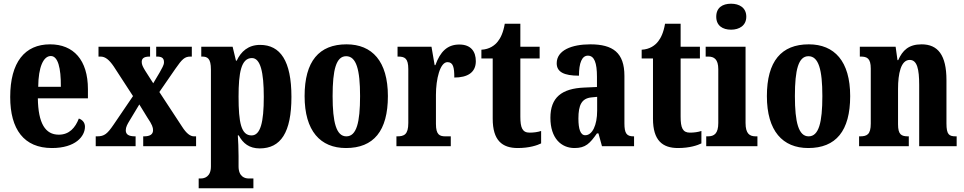

<svg xmlns="http://www.w3.org/2000/svg" viewBox="-20 -788 5197 1035"><path d="M260 10C387 10 438 -53 438 -105C438 -128 423 -143 405 -149C386 -100 354 -62 297 -62C224 -62 186 -123 184 -258H454V-307C454 -465 376 -549 250 -549C114 -549 35 -453 35 -265C35 -91 109 10 260 10ZM308 -320H186C187 -427 214 -486 254 -486C292 -486 309 -423 308 -320Z M496 0H711V-53H709C672 -53 658 -64 658 -86C658 -103 667 -119 678 -137L731 -225L774 -155C801 -115 805 -101 805 -86C805 -64 789 -53 756 -53H752V0H1037V-53H1026C1006 -53 985 -68 961 -106L839 -292L926 -418C962 -470 976 -483 1007 -483H1014V-536H822V-483H826C849 -483 864 -477 864 -453C864 -435 852 -420 841 -398L806 -339L762 -408C750 -428 744 -440 744 -454C744 -470 752 -483 786 -483H789V-536H511V-483H522C548 -483 569 -465 593 -430L697 -270L593 -117C559 -67 543 -53 504 -53H496Z M1051 227H1346V174H1319C1302 174 1266 166 1266 109V53C1266 11 1264 -27 1262 -58H1267C1290 -15 1324 12 1380 12C1493 12 1551 -73 1551 -266C1551 -460 1491 -546 1382 -546C1318 -546 1279 -510 1256 -461H1252L1234 -536H1065V-483H1069C1098 -483 1117 -474 1117 -413V109C1117 166 1081 174 1063 174H1051ZM1336 -58C1280 -58 1266 -127 1266 -267C1266 -396 1280 -475 1338 -475C1384 -475 1402 -399 1402 -266C1402 -128 1384 -58 1336 -58Z M1845 10C1994 10 2071 -82 2071 -270C2071 -458 1986 -549 1848 -549C1700 -549 1622 -458 1622 -270C1622 -82 1707 10 1845 10ZM1847 -53C1793 -53 1773 -128 1773 -270C1773 -412 1792 -485 1846 -485C1901 -485 1921 -412 1921 -270C1921 -128 1902 -53 1847 -53Z M2117 0H2410V-53H2382C2350 -53 2330 -61 2330 -120V-277C2330 -361 2352 -453 2392 -453C2423 -453 2429 -425 2429 -370C2500 -370 2545 -397 2545 -458C2545 -510 2519 -548 2456 -548C2391 -548 2353 -509 2327 -437H2323L2306 -536H2123V-483H2126C2162 -483 2181 -474 2181 -415V-125C2181 -62 2158 -53 2121 -53H2117Z M2771 10C2834 10 2877 -5 2897 -15V-82C2879 -76 2857 -73 2835 -73C2796 -73 2785 -99 2785 -159V-473H2889V-536H2785V-660H2701C2693 -613 2679 -584 2664 -565C2648 -544 2619 -522 2575 -520V-473H2636V-148C2636 -31 2687 10 2771 10Z M3077 10C3137 10 3160 -15 3198 -69H3206L3225 0H3398V-53H3395C3358 -53 3346 -69 3346 -123V-379C3346 -504 3284 -549 3162 -549C3062 -549 2981 -517 2981 -447C2981 -400 3020 -380 3101 -380C3101 -449 3117 -488 3149 -488C3184 -488 3198 -449 3198 -374V-319L3130 -316C3007 -311 2947 -262 2947 -153C2947 -42 3006 10 3077 10ZM3135 -59C3109 -59 3098 -92 3098 -149C3098 -221 3115 -258 3169 -263L3199 -266V-191C3199 -113 3173 -59 3135 -59Z M3635 10C3698 10 3741 -5 3761 -15V-82C3743 -76 3721 -73 3699 -73C3660 -73 3649 -99 3649 -159V-473H3753V-536H3649V-660H3565C3557 -613 3543 -584 3528 -565C3512 -544 3483 -522 3439 -520V-473H3500V-148C3500 -31 3551 10 3635 10Z M3921 -628C3965 -628 4003 -650 4003 -698C4003 -747 3965 -768 3921 -768C3875 -768 3841 -747 3841 -698C3841 -650 3875 -628 3921 -628ZM3787 0H4063V-53H4054C4021 -53 3999 -67 3999 -125V-536H3784V-483H3798C3829 -483 3852 -469 3852 -415V-125C3852 -68 3830 -53 3796 -53H3787Z M4337 10C4486 10 4563 -82 4563 -270C4563 -458 4478 -549 4340 -549C4192 -549 4114 -458 4114 -270C4114 -82 4199 10 4337 10ZM4339 -53C4285 -53 4265 -128 4265 -270C4265 -412 4284 -485 4338 -485C4393 -485 4413 -412 4413 -270C4413 -128 4394 -53 4339 -53Z M4611 0H4879V-53H4876C4839 -53 4821 -62 4821 -118V-309C4821 -390 4836 -465 4884 -465C4924 -465 4935 -415 4935 -330V0H5137V-53H5133C5096 -53 5082 -62 5082 -123V-356C5082 -491 5036 -549 4948 -549C4878 -549 4845 -516 4822 -464H4818L4808 -536H4615V-483H4619C4654 -483 4674 -474 4674 -418V-122C4674 -62 4653 -53 4615 -53H4611Z"/></svg>

Font: Noto Serif Bengali ExtraCondensed ExtraBold
Style: Regular
Weight: 800
Width: 2
Designer: Juan Bruce, Universal Thirst, Indian Type Foundry and the Monotype Design Team.
Foundry: Monotype Imaging Inc.
Version: Version 2.003